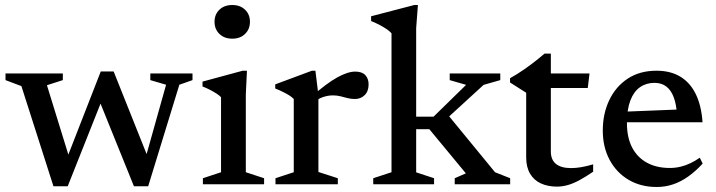

<svg xmlns="http://www.w3.org/2000/svg" viewBox="-20 -736 2862 767"><path d="M643.5 -397.5 580.5 -416V-442.5H749V-416L696.5 -397.5L572 8H515L369.5 -352L395.5 -357L250.5 8H193.5L65.5 -392L2 -416V-442.5H231V-416L167.5 -395.5L263.5 -84.5L240 -85L382.5 -450.5H434L579.5 -86H556Z M908 -581.5Q876 -581.5 856.5 -600.5Q837 -619.5 837 -649Q837 -678.5 856.5 -697.2Q876 -716 908 -716Q939.5 -716 959 -697.2Q978.5 -678.5 978.5 -649Q978.5 -619.5 959 -600.5Q939.5 -581.5 908 -581.5ZM966.5 -453.5 962 -359V-48L1035 -24V0H790.5V-24L863 -48V-347.5Q857.5 -354 845.5 -361.8Q833.5 -369.5 818.8 -377.2Q804 -385 789 -390.5V-410L949.5 -453.5Z M1399 -450Q1426.5 -450 1439.5 -435.8Q1452.5 -421.5 1452.5 -399Q1452.5 -371.5 1436.8 -356Q1421 -340.5 1398 -340.5Q1382 -340.5 1368 -344.2Q1354 -348 1339.8 -351.5Q1325.5 -355 1309 -355Q1297.5 -355 1284.5 -352.2Q1271.5 -349.5 1259.2 -343.8Q1247 -338 1236 -330L1224 -350Q1255 -377 1280.5 -396Q1306 -415 1327.2 -426.8Q1348.5 -438.5 1366.2 -444.2Q1384 -450 1399 -450ZM1252 -356V-49L1329.5 -24V0H1080.5V-24L1153.5 -48V-340.5Q1146.5 -348 1135.8 -354.8Q1125 -361.5 1111 -368.5Q1097 -375.5 1079.5 -382.5V-399L1226 -453.5H1240Z M1741 -240.5 1765.5 -282 1957.5 -48 2018 -24V0H1796.5V-24L1841 -43.5L1695 -220H1616.5V-270H1712L1842 -397L1776.5 -416V-442.5H1978.5V-416L1912 -397ZM1642.5 -47.5 1714 -24V0H1471V-24L1544 -48V-603Q1537 -611 1525.5 -619Q1514 -627 1498 -635.5Q1482 -644 1462.5 -652V-671L1635 -716H1649.5L1642.5 -623.5Z M2180.5 -131Q2180.5 -97.5 2201.2 -81Q2222 -64.5 2261.5 -64.5Q2280 -64.5 2302 -68.2Q2324 -72 2349.5 -79.5V-50Q2316.5 -27.5 2291 -14.2Q2265.5 -1 2244.8 4.2Q2224 9.5 2205.5 9.5Q2168.5 9.5 2140.8 -3.2Q2113 -16 2097.5 -42.2Q2082 -68.5 2082 -107.5V-365.5L2017.5 -406.5V-423.5Q2032 -431.5 2046.2 -440.5Q2060.5 -449.5 2074.5 -459.2Q2088.5 -469 2102.2 -479.2Q2116 -489.5 2129.2 -500.2Q2142.5 -511 2155.5 -522H2180.5V-428ZM2141 -384.5 2141.5 -442.5H2335L2328 -384.5Z M2602.5 -453.5Q2659 -453.5 2698.2 -429.5Q2737.5 -405.5 2759.8 -359.5Q2782 -313.5 2786.5 -247.5H2464V-289.5L2726.5 -300L2684.5 -278Q2682 -319 2671.5 -347.2Q2661 -375.5 2642 -390.2Q2623 -405 2594.5 -405Q2561.5 -405 2536.8 -387.8Q2512 -370.5 2498.2 -334.8Q2484.5 -299 2484.5 -244Q2484.5 -186.5 2505.2 -146.8Q2526 -107 2564.5 -86Q2603 -65 2655.5 -65Q2677.5 -65 2697.8 -69.8Q2718 -74.5 2737.5 -83.8Q2757 -93 2775.5 -106L2787 -82.5Q2759.5 -52.5 2730.2 -31.5Q2701 -10.5 2669.5 0.2Q2638 11 2603.5 11Q2539.5 11 2491 -17.8Q2442.5 -46.5 2415.2 -97.5Q2388 -148.5 2388 -214.5Q2388 -281.5 2413.8 -335.8Q2439.5 -390 2487.5 -421.8Q2535.5 -453.5 2602.5 -453.5Z"/></svg>

Font: Newsreader 16pt 16pt Medium
Style: Regular
Weight: 500
Version: Version 1.003